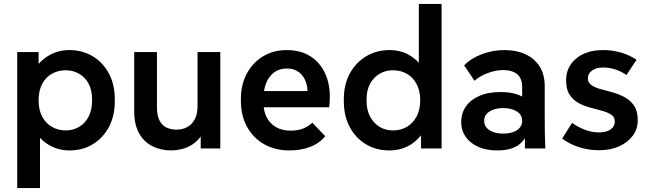

<svg xmlns="http://www.w3.org/2000/svg" viewBox="-20 -750 3277 970"><path d="M67 200V-487H175V-369L152 -395Q180 -442 226.5 -469.5Q273 -497 330 -497Q396 -497 448 -466Q500 -435 530 -379Q560 -323 560 -249V-239Q560 -164 530 -108Q500 -52 448.5 -21Q397 10 331 10Q276 10 231 -15.5Q186 -41 158 -85L182 -112V200ZM312 -91Q349 -91 379.5 -109Q410 -127 427.5 -160.5Q445 -194 445 -239V-249Q445 -295 427.5 -327.5Q410 -360 379.5 -377.5Q349 -395 312 -395Q273 -395 241.5 -377Q210 -359 192.5 -325Q175 -291 175 -243Q175 -196 192.5 -162Q210 -128 241.5 -109.5Q273 -91 312 -91Z M845 10Q792 10 749.5 -11.5Q707 -33 682.5 -77Q658 -121 658 -187V-487H773V-209Q773 -167 785.5 -142Q798 -117 820.5 -106Q843 -95 871 -95Q902 -95 926 -108Q950 -121 964 -147.5Q978 -174 978 -214V-487H1093V0H994V-134H1026Q1016 -90 995 -61.5Q974 -33 948 -17.5Q922 -2 895 4Q868 10 845 10Z M1443 10Q1370 10 1314.5 -21.5Q1259 -53 1228 -109.5Q1197 -166 1197 -241V-251Q1197 -321 1226 -376.5Q1255 -432 1307.5 -464.5Q1360 -497 1429 -497Q1503 -497 1554.5 -461.5Q1606 -426 1630 -361Q1654 -296 1643 -208H1280V-290H1582L1531 -248Q1538 -298 1526.5 -332.5Q1515 -367 1490 -385.5Q1465 -404 1430 -404Q1391 -404 1364.5 -384Q1338 -364 1324.5 -330Q1311 -296 1311 -251V-231Q1311 -190 1327 -158Q1343 -126 1374 -108Q1405 -90 1449 -90Q1486 -90 1511.5 -100.5Q1537 -111 1558 -130L1623 -62Q1594 -26 1547.5 -8Q1501 10 1443 10Z M1947 10Q1881 10 1829 -21Q1777 -52 1747 -108Q1717 -164 1717 -239V-249Q1717 -323 1747.5 -379Q1778 -435 1830.5 -466Q1883 -497 1948 -497Q2004 -497 2048 -471.5Q2092 -446 2119 -402L2096 -375V-730H2211V0H2107V-123L2129 -100Q2101 -48 2054 -19Q2007 10 1947 10ZM1965 -91Q2005 -91 2036 -109.5Q2067 -128 2085 -162Q2103 -196 2103 -243Q2103 -291 2085 -325Q2067 -359 2036 -377Q2005 -395 1965 -395Q1928 -395 1898 -377.5Q1868 -360 1850 -327.5Q1832 -295 1832 -249V-239Q1832 -194 1850 -160.5Q1868 -127 1898 -109Q1928 -91 1965 -91Z M2632 0V-164L2618 -206V-309Q2618 -355 2592.5 -375.5Q2567 -396 2522 -396Q2487 -396 2447 -382Q2407 -368 2377 -342L2325 -420Q2359 -455 2413.5 -476Q2468 -497 2529 -497Q2589 -497 2634.5 -476Q2680 -455 2706 -414.5Q2732 -374 2732 -314V-157Q2732 -117 2732.5 -78.5Q2733 -40 2735 0ZM2493 10Q2410 10 2360 -30Q2310 -70 2310 -134Q2310 -177 2333 -211Q2356 -245 2400.5 -265Q2445 -285 2509 -285Q2596 -285 2640.5 -246.5Q2685 -208 2685 -145H2655Q2655 -71 2615 -30.5Q2575 10 2493 10ZM2522 -75Q2566 -75 2592 -92.5Q2618 -110 2618 -140Q2618 -169 2592 -186.5Q2566 -204 2522 -204Q2479 -204 2452.5 -186.5Q2426 -169 2426 -140Q2426 -110 2452.5 -92.5Q2479 -75 2522 -75Z M3007 9Q2949 9 2900.5 -8Q2852 -25 2820 -50L2870 -129Q2900 -108 2935 -94.5Q2970 -81 3007 -81Q3043 -81 3064.5 -96Q3086 -111 3086 -135Q3086 -159 3068.5 -170.5Q3051 -182 3023 -190Q2995 -198 2963.5 -206Q2932 -214 2904 -229Q2876 -244 2858 -271Q2840 -298 2840 -344Q2840 -412 2891 -454.5Q2942 -497 3028 -497Q3076 -497 3119 -484Q3162 -471 3196 -448L3145 -371Q3119 -389 3089 -399Q3059 -409 3027 -409Q2992 -409 2971 -393.5Q2950 -378 2950 -354Q2950 -332 2968.5 -319.5Q2987 -307 3015.5 -299.5Q3044 -292 3076 -283Q3108 -274 3136.5 -258.5Q3165 -243 3183.5 -216Q3202 -189 3202 -143Q3202 -98 3176.5 -64Q3151 -30 3107.5 -10.5Q3064 9 3007 9Z"/></svg>

Font: SUSE SemiBold
Style: Regular
Weight: 600
Designer: Rene Bieder
Foundry: SUSE
Version: Version 1.000